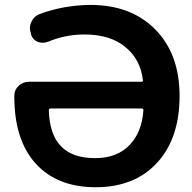

<svg xmlns="http://www.w3.org/2000/svg" viewBox="-20 -784 793 793"><path d="M572.3 -329.1Q572.3 -335.9 564.5 -335.9H189.5Q181.6 -335.9 181.6 -329.1Q184.6 -229.5 230.5 -181.6Q277.3 -130.9 373 -130.9Q463.9 -130.9 515.6 -185.5Q566.4 -238.3 572.3 -329.1ZM328.1 -641.6Q250 -641.6 177.7 -611.3Q167 -607.4 156.2 -607.4Q146.5 -607.4 135.7 -611.3Q115.2 -620.1 108.4 -640.6L107.4 -647.5Q103.5 -657.2 103.5 -667Q103.5 -680.7 109.4 -693.4Q120.1 -716.8 142.6 -725.6Q242.2 -762.7 353.5 -763.7Q521.5 -763.7 621.6 -662.1Q721.7 -560.5 721.7 -387.7Q721.7 -212.9 628.9 -111.8Q536.1 -10.7 375 -10.7Q216.8 -10.7 127.9 -107.9Q39.1 -205.1 39.1 -385.7Q39.1 -387.7 39.1 -388.7Q39.1 -413.1 57.1 -429.7Q75.2 -446.3 99.6 -446.3H564.5Q571.3 -446.3 570.3 -453.1Q560.5 -537.1 500 -587.9Q437.5 -641.6 328.1 -641.6Z"/></svg>

Font: Gen Jyuu Gothic P Bold
Style: Bold
Weight: 700
Designer: [Source Han Sans]
Ryoko NISHIZUKA  (kana & ideographs); Paul D. Hunt (Latin, Greek & Cyrillic); Wenlong ZHANG  (bopomofo
Version: Version 1.002.20150607